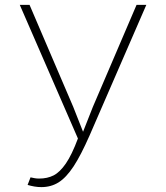

<svg xmlns="http://www.w3.org/2000/svg" viewBox="-20 -753 680 786"><path d="M101 -733 280 -315 323 -206H317L360 -315L539 -733H579L347 -199Q311 -117 281 -71.5Q251 -26 220 -6.5Q189 13 149 13Q135 13 120.5 10.5Q106 8 93 4L105 -27Q113 -25 122 -23.5Q131 -22 140 -22Q174 -22 199.5 -35Q225 -48 249.5 -83.5Q274 -119 299 -186L61 -733Z"/></svg>

Font: Kreadon
Style: Regular
Weight: 400
Designer: kohakuno
Foundry: StudioGnu
Version: Version 1.000;Glyphs 3.1.2 (3151)